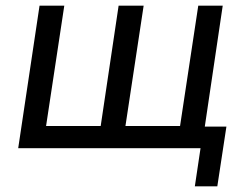

<svg xmlns="http://www.w3.org/2000/svg" viewBox="-20 -521 873 675"><path d="M665 134 685 0H44L119 -501H206L142 -78H334L397 -501H485L421 -78H613L677 -501H763L700 -76H776L744 134Z"/></svg>

Font: Nunitoga
Style: Medium Italic
Weight: 500
Italic angle: -9°
Designer: Vernon Adams
Foundry: Vernon Adams
Version: Version 1.0